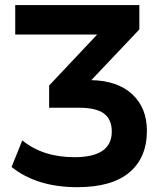

<svg xmlns="http://www.w3.org/2000/svg" viewBox="-20 -739 656 769"><path d="M290 10.7Q127 10.7 26.4 -70.3L69.3 -176.8Q151.4 -109.4 278.3 -109.4Q427.7 -109.4 427.7 -211.9Q427.7 -260.7 396.5 -284.2Q365.2 -307.6 294.9 -307.6H176.8V-396.5L369.1 -600.6H41V-718.8H538.1V-621.1L345.7 -418Q451.2 -416 509.8 -361.3Q568.4 -306.6 568.4 -215.8Q568.4 -107.4 498 -48.3Q427.7 10.7 290 10.7Z"/></svg>

Font: Min Sans Bold
Style: Regular
Weight: 700
Designer: Jinseong-Kim, NotoSansCJK, Nunito
Foundry: Jinseong-Kim
Version: Version 1.400;Glyphs 3.1.2 (3151)